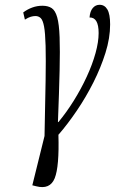

<svg xmlns="http://www.w3.org/2000/svg" viewBox="-20 -563 481 802"><path d="M131 215 115 211 166 5Q169 -134 170.5 -225.5Q172 -317 170.5 -371.5Q169 -426 164 -452.5Q159 -479 150 -487.5Q141 -496 128 -496Q119 -496 108.5 -493Q98 -490 84 -481L77 -511Q94 -524 114.5 -531.5Q135 -539 157 -539Q181 -539 196 -529Q211 -519 219 -490.5Q227 -462 229 -408Q231 -354 229 -267.5Q227 -181 222 -53H224Q258 -94 288.5 -143Q319 -192 342.5 -243Q366 -294 379 -341Q392 -388 392 -425Q392 -491 354 -490Q356 -516 367.5 -529.5Q379 -543 396 -543Q417 -543 428.5 -523.5Q440 -504 440 -461Q440 -404 420.5 -342Q401 -280 370 -218.5Q339 -157 301 -101Q263 -45 225 -1H224Q228 133 208.5 181.5Q189 230 131 215Z"/></svg>

Font: Noto Serif ExtraCondensed Light
Style: Italic
Weight: 300
Width: 2
Italic angle: -12°
Designer: Monotype Design Team
Foundry: Monotype Imaging Inc.
Version: Version 2.014; ttfautohint (v1.8.4.7-5d5b)